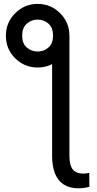

<svg xmlns="http://www.w3.org/2000/svg" viewBox="-20 -783 506 1002"><path d="M252 -555.7 342.3 -596.2V29.8Q342.3 81.1 360.6 102.1Q378.9 123 413.1 123Q419.9 123 429.2 122.1Q438.5 121.1 445.8 119.1L446.3 191.4Q435.1 195.3 418.9 197.5Q402.8 199.7 390.1 199.7Q343.8 199.7 313 180.2Q282.2 160.6 267.1 122.8Q252 85 252 29.8ZM10.7 -596.2Q10.7 -666 59.6 -714.4Q108.4 -762.7 176.3 -762.7Q245.1 -762.7 293.7 -714.1Q342.3 -665.5 342.3 -596.2Q342.3 -527.8 293.7 -479.2Q245.1 -430.7 176.3 -430.7Q107.9 -430.7 59.3 -478.8Q10.7 -526.9 10.7 -596.2ZM176.8 -514.2Q210 -514.2 233.4 -535.4Q256.8 -556.6 256.8 -597.2Q256.8 -637.7 233.4 -659.2Q210 -680.7 176.8 -680.7Q143.1 -680.7 119.4 -659.2Q95.7 -637.7 95.7 -596.7Q95.7 -556.6 119.4 -535.4Q143.1 -514.2 176.8 -514.2Z"/></svg>

Font: RobotoDEMO
Style: Regular
Weight: 400
Designer: Christian Robertson
Foundry: Google
Version: Version 2.136